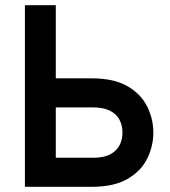

<svg xmlns="http://www.w3.org/2000/svg" viewBox="-20 -720 656 740"><path d="M76 0V-700H195V-418H334Q419 -418 471.2 -387.8Q523.5 -357.5 547.2 -309.5Q571 -261.5 571 -209Q571 -156.5 547.2 -108.5Q523.5 -60.5 471.2 -30.2Q419 0 334 0ZM195 -112H340Q378 -112 402.8 -124.2Q427.5 -136.5 439.8 -158.5Q452 -180.5 452 -209Q452 -238 439.8 -259.8Q427.5 -281.5 402.8 -293.8Q378 -306 340 -306H195Z"/></svg>

Font: Overpass Mono
Style: Bold
Weight: 700
Monospace: yes
Designer: Delve Withrington, Dave Bailey
Foundry: Delve Fonts LLC
Version: Version 4.000